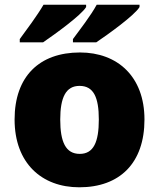

<svg xmlns="http://www.w3.org/2000/svg" viewBox="-20 -837 677 816"><path d="M573 -807V-817H391C367 -772 318 -709 290 -671V-657H389C441 -692 552 -772 573 -807ZM346 -807V-817H165C139 -772 92 -709 64 -671V-657H163C214 -692 325 -772 346 -807ZM594 -329C594 -512 479 -614 320 -614C147 -614 42 -512 42 -329C42 -144 157 -41 317 -41C489 -41 594 -144 594 -329ZM236 -329C236 -423 260 -472 318 -472C378 -472 400 -423 400 -329C400 -234 378 -183 319 -183C259 -183 236 -234 236 -329Z"/></svg>

Font: Noto Sans Tamil UI Black
Style: Regular
Weight: 900
Designer: Jelle Bosma - Monotype Design Team
Foundry: Monotype Imaging Inc.
Version: Version 2.004